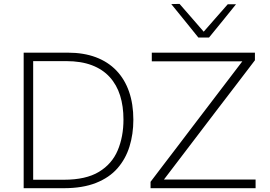

<svg xmlns="http://www.w3.org/2000/svg" viewBox="-20 -990 1422 1010"><path d="M104.5 0Q104.5 -60.5 104.5 -116.2Q104.5 -172 104.5 -237V-475Q104.5 -541 104.5 -597Q104.5 -653 104.5 -713Q151 -713 189.2 -713Q227.5 -713 263.2 -713Q299 -713 336.5 -713Q420 -713 484 -689Q548 -665 592 -619.2Q636 -573.5 658.8 -508Q681.5 -442.5 681.5 -360Q681.5 -284.5 661.2 -219.2Q641 -154 598 -104.8Q555 -55.5 485 -27.8Q415 0 315.5 0Q275 0 241.5 0Q208 0 175.2 0Q142.5 0 104.5 0ZM154.5 -44.5H316Q432 -44.5 500.5 -86Q569 -127.5 599.2 -199.2Q629.5 -271 629.5 -361Q629.5 -431 611.8 -487.5Q594 -544 557.2 -584.5Q520.5 -625 463.5 -646.8Q406.5 -668.5 328.5 -668.5H154.5Q154.5 -620 154.5 -572.5Q154.5 -525 154.5 -469.5V-242.5Q154.5 -187.5 154.5 -140.2Q154.5 -93 154.5 -44.5ZM772 0V-33.5Q801.5 -72.5 838.8 -121.5Q876 -170.5 914.2 -220.2Q952.5 -270 983.5 -311.5L1272 -690L1294.5 -667.5H1077.5Q1010.5 -667.5 935.2 -667.5Q860 -667.5 778.5 -667.5V-713H1321V-673Q1271 -607.5 1223 -544.5Q1175 -481.5 1126.5 -418.5L819.5 -15.5L806 -45.5H1004.5Q1052 -45.5 1110 -45.5Q1168 -45.5 1224.5 -45.5Q1281 -45.5 1324.5 -45.5V0ZM1023.5 -792.5Q988 -836.5 952.5 -880.5Q917 -924.5 881 -968.5L924.5 -969.5Q959 -930 992.2 -891.8Q1025.5 -853.5 1060 -813.5H1043Q1077.5 -853 1110.8 -891Q1144 -929 1178 -967.5H1221.5Q1186.5 -924 1151 -880.2Q1115.5 -836.5 1079.5 -792.5Z"/></svg>

Font: Commissioner Thin ExtraLight
Style: Regular
Weight: 250
Version: Version 1.000